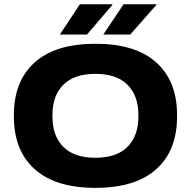

<svg xmlns="http://www.w3.org/2000/svg" viewBox="-20 -866 901 906"><path d="M430.5 20.5Q242 20.5 143.8 -67.5Q45.5 -155.5 45.5 -316V-323.5Q45.5 -483.5 143.8 -571.5Q242 -659.5 430.5 -659.5Q619 -659.5 717.2 -571.5Q815.5 -483.5 815.5 -323.5V-316Q815.5 -155.5 717.2 -67.5Q619 20.5 430.5 20.5ZM430.5 -121.5Q530 -121.5 581.5 -173Q633 -224.5 633 -315.5V-324Q633 -414.5 581.5 -466Q530 -517.5 430.5 -517.5Q330 -517.5 278.8 -466Q227.5 -414.5 227.5 -324V-315.5Q227.5 -224.5 278.8 -173Q330 -121.5 430.5 -121.5ZM563 -846H717.5V-842.5L594.5 -703H468.5V-704.5ZM357 -846H510V-842.5L390.5 -703H263.5V-704.5Z"/></svg>

Font: Anek Latin Expanded
Style: Bold
Weight: 700
Width: 7
Designer: Yesha Goshar
Foundry: Ek Type
Version: Version 1.003